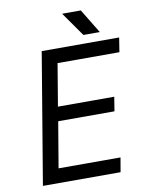

<svg xmlns="http://www.w3.org/2000/svg" viewBox="-95 -943 781 1011"><g transform="rotate(-10 296.0 -437.5)"><path d="M168.3 -700H582.3L570.2 -623.3H239.5L201.7 -397.2H502.7L490.5 -321.3H189.7L148.5 -76.7H479.7L466.5 0H51.3ZM308.2 -875.2H408.2L487 -745.7H399.3Z"/></g></svg>

Font: Oak Sans Light Italic
Style: Regular
Weight: 400
Italic angle: -9.5°
Foundry: Erik Kennedy, Walven
Version: Version 1.000;Glyphs 3.1.2 (3151)